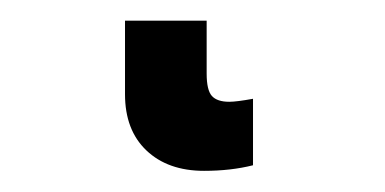

<svg xmlns="http://www.w3.org/2000/svg" viewBox="-20 42 373 186"><path d="M180.2 113.3Q180.2 129.4 185.3 135Q190.4 140.6 202.1 140.6Q209 140.6 225.1 137.7V202.1Q203.6 207.5 177.7 207.5Q142.6 207.5 121.8 187.7Q101.1 168 101.1 133.3V62H180.2Z"/></svg>

Font: Liberation Sans
Style: Bold
Weight: 700
Designer: Steve Matteson
Foundry: Ascender Corporation
Version: Version 2.1.5